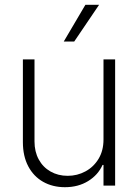

<svg xmlns="http://www.w3.org/2000/svg" viewBox="-20 -780 580 807"><path d="M415 -530.3H463.9V0H415V-86.9H411.1Q392.1 -44.4 350.3 -18.8Q308.6 6.8 252.9 6.8Q201.2 6.8 161.1 -15.9Q121.1 -38.6 98.6 -81.3Q76.2 -124 76.2 -182.6V-530.3H125V-185.5Q125 -142.6 142.8 -109.9Q160.6 -77.1 192.4 -59.1Q224.1 -41 264.6 -41Q304.7 -41 339.1 -59.6Q373.5 -78.1 394.3 -112.5Q415 -147 415 -193.4ZM338.9 -759.8H396.5L292 -605.5H248Z"/></svg>

Font: Pretendard GOV ExtraLight
Style: Regular
Weight: 200
Designer: Base glyphs from Inter by Rasmus Andersson; Hangeul glyphs from Noto Sans CJK(Source Han Sans) by Jang Soo-young and Kan
Foundry: Kil Hyung-jin
Version: Version 1.309